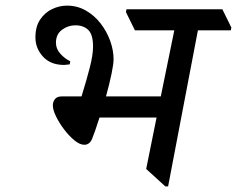

<svg xmlns="http://www.w3.org/2000/svg" viewBox="-20 -653 843 683"><path d="M199 -310H270Q288 -368 299.5 -413Q311 -458 311 -487Q311 -530 294 -546.5Q277 -563 248 -563Q222 -563 200.5 -547Q179 -531 179 -501Q179 -479 195 -461.5Q211 -444 230 -435L228 -424Q218 -423 213.5 -422.5Q209 -422 208 -422Q160 -422 133 -451.5Q106 -481 106 -520Q106 -558 122.5 -583Q139 -608 165 -620.5Q191 -633 218 -633Q255 -633 285.5 -615.5Q316 -598 338 -569.5Q360 -541 372 -507.5Q384 -474 384 -442Q384 -426 377 -391.5Q370 -357 357 -310H552L600 -545H460L428 -610L430 -620H771L803 -555L801 -545H684L578 10H568L500 -52L537 -235H334Q317 -182 308 -160Q299 -138 280 -138Q264 -138 245 -153.5Q226 -169 208.5 -192Q191 -215 179.5 -238.5Q168 -262 168 -278Q168 -291 175.5 -300.5Q183 -310 199 -310Z"/></svg>

Font: Tiro Devanagari Sanskrit
Style: Italic
Weight: 400
Italic angle: -11°
Designer: Devanagari: John Hudson & Fiona Ross, assisted by Paul Hanslow. Latin: John Hudson with Paul Hanslow, assisted by Kaja S
Foundry: Tiro Typeworks Ltd.
Version: Version 1.52